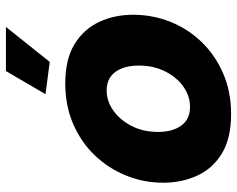

<svg xmlns="http://www.w3.org/2000/svg" viewBox="-94 -676 780 631"><g transform="rotate(-90 295.5 -360.0)"><path d="M237 10Q157 10 107.5 -20Q58 -50 34.5 -101Q11 -152 11 -213Q11 -277 34.5 -335Q58 -393 101 -438Q144 -483 204 -509Q264 -535 337 -535Q417 -535 466.5 -504.5Q516 -474 539.5 -423.5Q563 -373 563 -312Q563 -248 540 -190Q517 -132 473.5 -87Q430 -42 370 -16Q310 10 237 10ZM260 -125Q296 -125 327 -147Q358 -169 377 -207Q396 -245 396 -293Q396 -342 375 -370.5Q354 -399 314 -399Q279 -399 248 -377Q217 -355 197.5 -317Q178 -279 178 -230Q178 -182 199 -153.5Q220 -125 260 -125ZM408 -586 302 -600 378 -730H523Z"/></g></svg>

Font: Raleway ExtraBold
Style: Italic
Weight: 800
Italic angle: -12°
Designer: Matt McInerney, Pablo Impallari, Rodrigo Fuenzalida
Foundry: Matt McInerney, Pablo Impallari, Rodrigo Fuenzalida
Version: Version 4.026